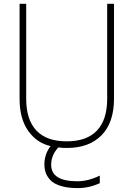

<svg xmlns="http://www.w3.org/2000/svg" viewBox="-20 -752 683 991"><path d="M281.2 8.8Q244.1 48.8 244.1 98.6Q244.1 183.6 378.9 183.6Q435.5 183.6 495.1 154.3V193.4Q437.5 219.7 378.9 218.8Q328.1 218.8 291.5 207Q254.9 195.3 237.8 175.3Q220.7 155.3 214.8 136.2Q209 117.2 209 98.6Q209 43 241.2 2Q169.9 -13.7 125.5 -76.7Q81.1 -139.6 81.1 -242.2V-732.4H115.2V-242.2Q115.2 -133.8 168 -78.1Q220.7 -22.5 324.2 -22.5Q427.7 -22.5 480.5 -78.1Q533.2 -133.8 533.2 -242.2V-732.4H568.4V-242.2Q568.4 -119.1 503.9 -53.7Q439.5 11.7 325.2 11.7Q300.8 11.7 281.2 8.8Z"/></svg>

Font: Gen Shin Gothic ExtraLight
Style: Regular
Weight: 100
Designer: [Source Han Sans]
Ryoko NISHIZUKA  (kana & ideographs); Paul D. Hunt (Latin, Greek & Cyrillic); Wenlong ZHANG  (bopomofo
Version: Version 1.002.20150607